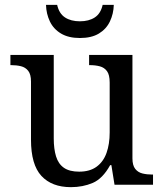

<svg xmlns="http://www.w3.org/2000/svg" viewBox="-20 -763 675 793"><path d="M273 10Q194 10 151 -36.5Q108 -83 108 -186V-426Q108 -456 96.5 -470.5Q85 -485 66.5 -489.5Q48 -494 26 -494H23V-536H202V-191Q202 -148 211.5 -117Q221 -86 244 -70Q267 -54 307 -54Q351 -54 379 -74.5Q407 -95 420 -131.5Q433 -168 433 -216V-422Q433 -454 422 -469Q411 -484 392.5 -489Q374 -494 351 -494H348V-536H527V-109Q527 -80 538.5 -65.5Q550 -51 568.5 -46.5Q587 -42 609 -42H612V0H453L440 -81H435Q404 -25 363 -7.5Q322 10 273 10ZM310 -606Q263 -606 232 -624.5Q201 -643 186 -674.5Q171 -706 170 -743H216Q224 -707 248.5 -691Q273 -675 310 -675Q347 -675 371.5 -691Q396 -707 404 -743H450Q449 -706 434 -674.5Q419 -643 388.5 -624.5Q358 -606 310 -606Z"/></svg>

Font: Noto Serif Lao
Style: Regular
Weight: 400
Designer: Monotype Design Team
Foundry: Monotype Imaging Inc.
Version: Version 2.003